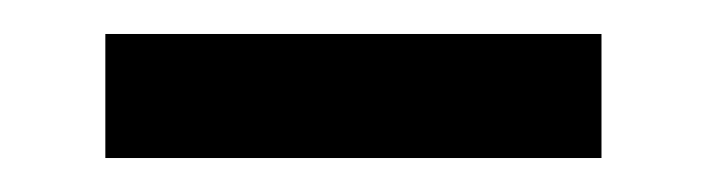

<svg xmlns="http://www.w3.org/2000/svg" viewBox="-20 -624 416 113"><path d="M42 -531H334V-604H42Z"/></svg>

Font: Exo
Style: Demi Bold
Weight: 600
Designer: Natanael Gama
Version: Version 1.00